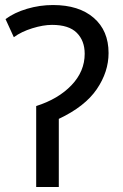

<svg xmlns="http://www.w3.org/2000/svg" viewBox="-20 -744 488 764"><path d="M191 -724Q294 -724 353 -673Q412 -622 412 -533Q412 -458 365 -389Q318 -320 214 -271V0H124V-322Q212 -350 264.5 -405Q317 -460 317 -530Q317 -582 285.5 -613.5Q254 -645 187 -645Q152 -645 108.5 -631.5Q65 -618 35 -596L2 -668Q37 -694 87.5 -709Q138 -724 191 -724Z"/></svg>

Font: Apis
Style: Regular
Weight: 400
Designer: Monotype Design Team
Foundry: Monotype Imaging Inc.
Version: Version 2.000; build 0001